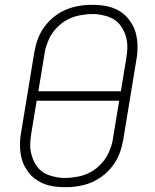

<svg xmlns="http://www.w3.org/2000/svg" viewBox="-20 -763 640 791"><path d="M249 8Q232 8 215 6.5Q198 5 182 1Q166 -3 151.5 -10Q137 -17 124 -26.5Q111 -36 101 -48.5Q91 -61 83 -75Q75 -89 70.5 -105Q66 -121 64 -137.5Q62 -154 62.5 -173.5Q63 -193 65 -205L121 -546Q124 -562 128 -577.5Q132 -593 138 -608Q144 -623 152.5 -637Q161 -651 172 -664Q183 -677 195.5 -688Q208 -699 222.5 -708Q237 -717 252.5 -723.5Q268 -730 283.5 -734Q299 -738 317.5 -740.5Q336 -743 347 -743H360Q377 -743 394 -741.5Q411 -740 427 -736Q443 -732 458 -725Q473 -718 485.5 -708.5Q498 -699 508 -686.5Q518 -674 526 -660Q534 -646 538.5 -630Q543 -614 545 -597.5Q547 -581 546.5 -561.5Q546 -542 544 -530L488 -189Q485 -173 481 -157.5Q477 -142 471 -127Q465 -112 456.5 -98Q448 -84 437 -71Q426 -58 413.5 -47Q401 -36 386.5 -27Q372 -18 357 -11.5Q342 -5 326 -1Q310 3 291.5 5.5Q273 8 263 8ZM138 -387H478L500 -521Q502 -535 503.5 -548.5Q505 -562 504.5 -575.5Q504 -589 501.5 -602Q499 -615 494 -626.5Q489 -638 482.5 -649Q476 -660 467 -669Q458 -678 447 -684.5Q436 -691 423.5 -695Q411 -699 395.5 -702Q380 -705 371 -705H359Q346 -705 333.5 -703.5Q321 -702 307.5 -699.5Q294 -697 281.5 -692.5Q269 -688 256.5 -681.5Q244 -675 233 -666Q222 -657 212.5 -647Q203 -637 195 -625.5Q187 -614 181.5 -601.5Q176 -589 171 -574.5Q166 -560 165 -551ZM238 -30H250Q263 -30 275.5 -31.5Q288 -33 301.5 -35.5Q315 -38 327.5 -42.5Q340 -47 352.5 -53.5Q365 -60 376 -69Q387 -78 396.5 -88Q406 -98 414 -109.5Q422 -121 427.5 -133.5Q433 -146 438 -160.5Q443 -175 444 -184L471 -348H131L109 -214Q107 -200 105.5 -186.5Q104 -173 104.5 -159.5Q105 -146 108 -133Q111 -120 115.5 -108.5Q120 -97 126.5 -86Q133 -75 142 -66Q151 -57 162 -50.5Q173 -44 185.5 -40Q198 -36 213.5 -33Q229 -30 238 -30Z"/></svg>

Font: Iosevka Aile XLt Obl
Style: Regular
Weight: 200
Italic angle: -9°
Designer: Belleve Invis
Foundry: Belleve Invis
Version: Version 31.1.0; ttfautohint (v1.8.4)